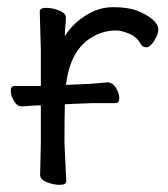

<svg xmlns="http://www.w3.org/2000/svg" viewBox="-20 -506 470 536"><path d="M164 -269 233 -272Q256 -274 280 -276H281Q294 -276 303.5 -261Q313 -246 313 -232Q313 -218 302 -218H233L162 -215H161Q160 -174 160 -106L165 0Q165 10 147 10Q129 10 110.5 2.5Q92 -5 92 -18L94 -106V-212Q80 -212 42 -209H41Q28 -209 19 -224Q10 -239 10 -252.5Q10 -266 21 -266H94V-367L91 -474Q91 -484 109 -484Q127 -484 145.5 -476.5Q164 -469 164 -457.5Q164 -446 162.5 -434Q161 -422 161 -405Q181 -438 218 -462Q255 -486 296 -486Q337 -486 363 -476Q389 -466 405.5 -452Q422 -438 422 -424Q422 -410 410.5 -392Q399 -374 388.5 -374Q378 -374 372 -384Q362 -403 340.5 -412Q319 -421 304 -421Q262 -421 226 -395Q175 -358 164 -269Z"/></svg>

Font: ToneOZ-Pinyin-WenKai-Regular
Style: Regular
Weight: 400
Designer: Fontworks Inc.
Foundry: ToneOZ
Version: Version 0.240331